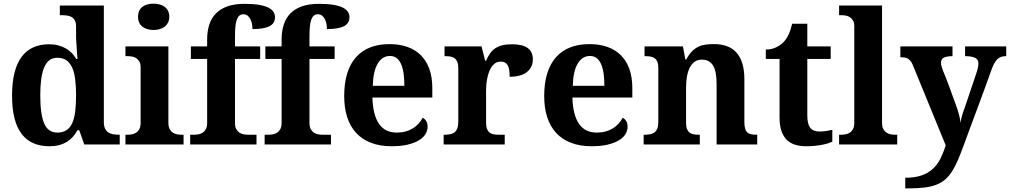

<svg xmlns="http://www.w3.org/2000/svg" viewBox="-20 -790 5523 1050"><path d="M547.9 -123Q547.9 -100.1 554.7 -86.4Q561.5 -72.8 573 -65.4Q584.5 -58.1 599.4 -55.7Q614.3 -53.2 630.9 -53.2H634.8V0H440.9L413.1 -78.1H403.8Q392.6 -57.6 378.2 -41.5Q363.8 -25.4 345 -13.9Q326.2 -2.4 302.7 3.7Q279.3 9.8 250 9.8Q201.2 9.8 163.1 -6.6Q125 -22.9 98.9 -56.9Q72.8 -90.8 59.3 -143.1Q45.9 -195.3 45.9 -267.1Q45.9 -339.4 59.3 -392.3Q72.8 -445.3 98.6 -479.7Q124.5 -514.2 162.1 -531Q199.7 -547.9 248 -547.9Q276.4 -547.9 299.1 -541.7Q321.8 -535.6 340.1 -525.1Q358.4 -514.6 372.6 -500Q386.7 -485.4 397 -467.8H403.8Q401.9 -495.6 399.9 -520Q399.4 -530.3 398.7 -541Q397.9 -551.8 397.2 -561.3Q396.5 -570.8 396.2 -578.1Q396 -585.4 396 -589.8V-645Q396 -665.5 389.4 -678Q382.8 -690.4 371.8 -696.8Q360.8 -703.1 346.2 -705.1Q331.5 -707 314.9 -707H307.1V-759.8H547.9ZM293 -64.9Q322.8 -64.9 342.5 -77.4Q362.3 -89.8 374.3 -115.2Q386.2 -140.6 391.1 -179Q396 -217.3 396 -269Q396 -318.4 391.1 -356.7Q386.2 -395 374.3 -421.1Q362.3 -447.3 342.5 -460.7Q322.8 -474.1 293 -474.1Q268.1 -474.1 250.2 -460.7Q232.4 -447.3 221.4 -420.9Q210.4 -394.5 205.3 -356.2Q200.2 -317.9 200.2 -268.1Q200.2 -166 221.4 -115.5Q242.7 -64.9 293 -64.9Z M734.9 -698.2Q734.9 -717.3 741.5 -731Q748 -744.6 759.5 -753.2Q771 -761.7 786.4 -765.9Q801.8 -770 819.8 -770Q836.9 -770 852.5 -765.9Q868.2 -761.7 879.9 -753.2Q891.6 -744.6 898.7 -731Q905.8 -717.3 905.8 -698.2Q905.8 -679.7 898.7 -666Q891.6 -652.3 879.9 -643.6Q868.2 -634.8 852.5 -630.4Q836.9 -626 819.8 -626Q801.8 -626 786.4 -630.4Q771 -634.8 759.5 -643.6Q748 -652.3 741.5 -666Q734.9 -679.7 734.9 -698.2ZM677.7 -53.2Q689 -53.2 701.4 -55.4Q713.9 -57.6 724.4 -64.5Q734.9 -71.3 741.9 -84Q749 -96.7 749 -118.2V-421.9Q749 -441.9 741.9 -453.9Q734.9 -465.8 724.1 -472.4Q713.4 -479 700.9 -481Q688.5 -482.9 677.7 -482.9H666V-536.1H900.9V-118.2Q900.9 -96.7 908 -84Q915 -71.3 925.5 -64.5Q936 -57.6 948.7 -55.4Q961.4 -53.2 972.2 -53.2H983.9V0H666V-53.2Z M1020 0V-53.2H1042Q1052.7 -53.2 1065.2 -55.4Q1077.6 -57.6 1088.1 -64.5Q1098.6 -71.3 1105.7 -84Q1112.8 -96.7 1112.8 -118.2V-467.8H1023.9V-536.1H1112.8V-573.2Q1112.8 -619.6 1124.8 -656Q1136.7 -692.4 1161.9 -717.5Q1187 -742.7 1225.6 -755.9Q1264.2 -769 1316.9 -769Q1365.2 -769 1397.5 -763.4Q1429.7 -757.8 1448.7 -747.8Q1467.8 -737.8 1475.8 -724.6Q1483.9 -711.4 1483.9 -695.8Q1483.9 -662.1 1453.4 -646.5Q1422.9 -630.9 1360.8 -630.9Q1360.8 -643.1 1358.4 -657.2Q1356 -671.4 1350.1 -683.6Q1344.2 -695.8 1334.7 -703.9Q1325.2 -711.9 1311 -711.9Q1298.8 -711.9 1290 -705.3Q1281.2 -698.7 1275.6 -684.3Q1270 -669.9 1267.6 -647Q1265.1 -624 1265.1 -590.8V-536.1H1402.8V-467.8H1265.1V-118.2Q1265.1 -96.7 1272.2 -84Q1279.3 -71.3 1289.8 -64.5Q1300.3 -57.6 1312.7 -55.4Q1325.2 -53.2 1335.9 -53.2H1382.8V0Z M1427.2 0V-53.2H1449.2Q1460 -53.2 1472.4 -55.4Q1484.9 -57.6 1495.4 -64.5Q1505.9 -71.3 1512.9 -84Q1520 -96.7 1520 -118.2V-467.8H1431.2V-536.1H1520V-573.2Q1520 -619.6 1532 -656Q1543.9 -692.4 1569.1 -717.5Q1594.2 -742.7 1632.8 -755.9Q1671.4 -769 1724.1 -769Q1772.5 -769 1804.7 -763.4Q1836.9 -757.8 1856 -747.8Q1875 -737.8 1883.1 -724.6Q1891.1 -711.4 1891.1 -695.8Q1891.1 -662.1 1860.6 -646.5Q1830.1 -630.9 1768.1 -630.9Q1768.1 -643.1 1765.6 -657.2Q1763.2 -671.4 1757.3 -683.6Q1751.5 -695.8 1741.9 -703.9Q1732.4 -711.9 1718.3 -711.9Q1706.1 -711.9 1697.3 -705.3Q1688.5 -698.7 1682.9 -684.3Q1677.2 -669.9 1674.8 -647Q1672.4 -624 1672.4 -590.8V-536.1H1810.1V-467.8H1672.4V-118.2Q1672.4 -96.7 1679.4 -84Q1686.5 -71.3 1697 -64.5Q1707.5 -57.6 1720 -55.4Q1732.4 -53.2 1743.2 -53.2H1790V0Z M2112.3 -483.9Q2070.3 -483.9 2045.7 -442.4Q2021 -400.9 2018.6 -320.8H2191.4Q2191.4 -358.9 2187 -389.2Q2182.6 -419.4 2173.1 -440.4Q2163.6 -461.4 2148.7 -472.7Q2133.8 -483.9 2112.3 -483.9ZM2121.6 9.8Q2058.1 9.8 2009.5 -8.8Q1960.9 -27.3 1928.2 -62.5Q1895.5 -97.7 1878.9 -148.7Q1862.3 -199.7 1862.3 -265.1Q1862.3 -335.4 1878.9 -388.7Q1895.5 -441.9 1927.2 -477.5Q1959 -513.2 2005.1 -531Q2051.3 -548.8 2110.4 -548.8Q2164.6 -548.8 2208 -533.4Q2251.5 -518.1 2281.7 -487.8Q2312 -457.5 2328.1 -412.6Q2344.2 -367.7 2344.2 -308.1V-256.8H2016.6Q2018.1 -206.5 2027.6 -170.4Q2037.1 -134.3 2054 -110.8Q2070.8 -87.4 2095 -76.2Q2119.1 -64.9 2150.4 -64.9Q2176.3 -64.9 2198.2 -71Q2220.2 -77.1 2238 -88.1Q2255.9 -99.1 2269.3 -114Q2282.7 -128.9 2291.5 -146Q2318.4 -131.3 2318.4 -97.2Q2318.4 -75.7 2306.6 -56.4Q2294.9 -37.1 2270.5 -22.5Q2246.1 -7.8 2209.2 1Q2172.4 9.8 2121.6 9.8Z M2740.2 0H2406.2V-53.2H2409.2Q2426.3 -53.2 2440.4 -55.7Q2454.6 -58.1 2464.8 -65.7Q2475.1 -73.2 2480.7 -87.4Q2486.3 -101.6 2486.3 -125V-415Q2486.3 -437 2481.2 -450.4Q2476.1 -463.9 2466.6 -471.2Q2457 -478.5 2443.8 -480.7Q2430.7 -482.9 2414.1 -482.9H2411.1V-536.1H2613.3L2633.3 -458H2638.2Q2647.9 -480.5 2659.7 -497.3Q2671.4 -514.2 2687.7 -525.4Q2704.1 -536.6 2726.3 -542.2Q2748.5 -547.9 2779.3 -547.9Q2838.4 -547.9 2866.2 -527.1Q2894 -506.3 2894 -466.8Q2894 -420.9 2860.8 -395.5Q2827.6 -370.1 2767.1 -370.1Q2767.1 -390.6 2764.9 -406.2Q2762.7 -421.9 2757.1 -432.1Q2751.5 -442.4 2741.9 -447.8Q2732.4 -453.1 2718.3 -453.1Q2700.7 -453.1 2688 -444.3Q2675.3 -435.5 2666.5 -421.6Q2657.7 -407.7 2652.1 -390.1Q2646.5 -372.6 2643.3 -354.7Q2640.1 -336.9 2639.2 -320.8Q2638.2 -304.7 2638.2 -293V-120.1Q2638.2 -98.1 2643.6 -84.7Q2648.9 -71.3 2658.2 -64.5Q2667.5 -57.6 2680.4 -55.4Q2693.4 -53.2 2708 -53.2H2740.2Z M3206.1 -483.9Q3164.1 -483.9 3139.4 -442.4Q3114.7 -400.9 3112.3 -320.8H3285.2Q3285.2 -358.9 3280.8 -389.2Q3276.4 -419.4 3266.8 -440.4Q3257.3 -461.4 3242.4 -472.7Q3227.5 -483.9 3206.1 -483.9ZM3215.3 9.8Q3151.9 9.8 3103.3 -8.8Q3054.7 -27.3 3022 -62.5Q2989.3 -97.7 2972.7 -148.7Q2956.1 -199.7 2956.1 -265.1Q2956.1 -335.4 2972.7 -388.7Q2989.3 -441.9 3021 -477.5Q3052.7 -513.2 3098.9 -531Q3145 -548.8 3204.1 -548.8Q3258.3 -548.8 3301.8 -533.4Q3345.2 -518.1 3375.5 -487.8Q3405.8 -457.5 3421.9 -412.6Q3438 -367.7 3438 -308.1V-256.8H3110.4Q3111.8 -206.5 3121.3 -170.4Q3130.9 -134.3 3147.7 -110.8Q3164.6 -87.4 3188.7 -76.2Q3212.9 -64.9 3244.1 -64.9Q3270 -64.9 3292 -71Q3314 -77.1 3331.8 -88.1Q3349.6 -99.1 3363 -114Q3376.5 -128.9 3385.3 -146Q3412.1 -131.3 3412.1 -97.2Q3412.1 -75.7 3400.4 -56.4Q3388.7 -37.1 3364.3 -22.5Q3339.8 -7.8 3303 1Q3266.1 9.8 3215.3 9.8Z M3898.9 0V-329.1Q3898.9 -361.3 3894.8 -386.5Q3890.6 -411.6 3881.1 -428.7Q3871.6 -445.8 3856.2 -454.8Q3840.8 -463.9 3818.8 -463.9Q3793.9 -463.9 3777.3 -451.2Q3760.7 -438.5 3750.7 -417.2Q3740.7 -396 3736.3 -367.9Q3731.9 -339.8 3731.9 -309.1V-118.2Q3731.9 -97.2 3737.1 -84.5Q3742.2 -71.8 3751.5 -64.7Q3760.7 -57.6 3774.2 -55.4Q3787.6 -53.2 3804.2 -53.2H3807.1V0H3500V-53.2H3502Q3519 -53.2 3533.2 -55.4Q3547.4 -57.6 3557.9 -64.9Q3568.4 -72.3 3574.2 -85.9Q3580.1 -99.6 3580.1 -122.1V-418Q3580.1 -439 3575 -451.7Q3569.8 -464.4 3560.3 -471.4Q3550.8 -478.5 3537.6 -480.7Q3524.4 -482.9 3507.8 -482.9H3504.9V-536.1H3714.8L3728 -464.8H3732.9Q3748 -493.2 3764.9 -509.8Q3781.7 -526.4 3800.8 -535.2Q3819.8 -543.9 3841.1 -546.4Q3862.3 -548.8 3885.7 -548.8Q3924.3 -548.8 3955.1 -537.6Q3985.8 -526.4 4007.1 -502.9Q4028.3 -479.5 4039.6 -443.1Q4050.8 -406.7 4050.8 -356V-124Q4050.8 -100.6 4054.9 -86.7Q4059.1 -72.8 4067.4 -65.4Q4075.7 -58.1 4088.4 -55.7Q4101.1 -53.2 4118.2 -53.2H4121.1V0Z M4460.9 -70.8Q4480.5 -70.8 4498.3 -73.5Q4516.1 -76.2 4531.7 -80.1V-15.1Q4523.9 -11.2 4510.5 -6.8Q4497.1 -2.4 4479.2 1.2Q4461.4 4.9 4439 7.3Q4416.5 9.8 4390.1 9.8Q4356.4 9.8 4329.1 1.7Q4301.8 -6.3 4282.7 -25.1Q4263.7 -43.9 4253.4 -74Q4243.2 -104 4243.2 -147.9V-467.8H4168V-519Q4200.2 -519 4225.6 -531.7Q4251 -544.4 4266.1 -561Q4296.9 -593.3 4312 -660.2H4395V-536.1H4522.9V-467.8H4395V-158.2Q4395 -112.8 4410.4 -91.8Q4425.8 -70.8 4460.9 -70.8Z M4580.6 -53.2Q4591.8 -53.2 4604.2 -55.4Q4616.7 -57.6 4627.2 -64.5Q4637.7 -71.3 4644.8 -84Q4651.9 -96.7 4651.9 -118.2V-646Q4651.9 -666 4644.8 -678Q4637.7 -689.9 4627 -696.5Q4616.2 -703.1 4603.8 -705.1Q4591.3 -707 4580.6 -707H4568.8V-759.8H4803.7V-118.2Q4803.7 -96.7 4810.8 -84Q4817.9 -71.3 4828.4 -64.5Q4838.9 -57.6 4851.6 -55.4Q4864.3 -53.2 4875 -53.2H4886.7V0H4568.8V-53.2Z M5482.9 -536.1V-482.9Q5467.8 -482.9 5456.3 -479.5Q5444.8 -476.1 5435.5 -467.5Q5426.3 -459 5418.5 -445.1Q5410.6 -431.2 5402.8 -410.2Q5385.3 -360.4 5366.2 -308.6Q5347.2 -256.8 5327.9 -204.8Q5308.6 -152.8 5289.3 -101.3Q5270 -49.8 5252 0Q5234.4 48.3 5218.8 85Q5203.1 121.6 5185.8 148.4Q5168.5 175.3 5147.5 192.9Q5126.5 210.4 5098.6 220.9Q5070.8 231.4 5033.9 235.8Q4997.1 240.2 4947.8 240.2H4930.7V182.1Q4982.9 182.1 5019.5 169.4Q5056.2 156.7 5081.5 133.3Q5106.9 109.9 5123.3 77.1Q5139.6 44.4 5151.9 4.9L4971.7 -435.1Q4965.8 -449.2 4958.5 -457.5Q4951.2 -465.8 4942.9 -470.2Q4934.6 -474.6 4924.8 -475.8Q4915 -477.1 4903.8 -477.1V-536.1H5189V-482.9Q5159.7 -482.9 5142.8 -475.3Q5126 -467.8 5126 -445.8Q5126 -437.5 5129.4 -426Q5132.8 -414.6 5135.7 -407.2Q5144.5 -386.2 5154.1 -361.6Q5163.6 -336.9 5172.6 -312.3Q5181.6 -287.6 5189.9 -264.6Q5198.2 -241.7 5204.6 -224.1Q5211.9 -205.1 5216.8 -189.7Q5221.7 -174.3 5224.9 -161.9Q5228 -149.4 5230 -138.9Q5231.9 -128.4 5232.9 -118.2Q5233.9 -128.4 5236.8 -140.9Q5239.7 -153.3 5243.2 -164.8Q5246.6 -176.3 5250 -185.3Q5253.4 -194.3 5254.9 -198.2L5320.8 -394Q5322.8 -398.9 5324.5 -405.5Q5326.2 -412.1 5327.6 -418.9Q5329.1 -425.8 5329.8 -432.1Q5330.6 -438.5 5330.6 -442.9Q5330.6 -465.8 5311.5 -474.4Q5292.5 -482.9 5257.8 -482.9V-536.1Z"/></svg>

Font: Droids
Style: b
Weight: 700
Foundry: Ascender Corporation
Version: Version 1.00 build 113